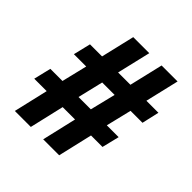

<svg xmlns="http://www.w3.org/2000/svg" viewBox="-206 -965 1130 1130"><g transform="rotate(45 359.0 -400.0)"><path d="M83.5 0 133.5 -215H30L56 -323H157L195.5 -482H93L119 -590H219.5L269 -800H402.5L353 -590H455.5L505 -800H638L588.5 -590H688.5L664 -482H564.5L526 -323H624.5L598 -215H502.5L452.5 0H319.5L369.5 -215H266.5L216.5 0ZM290.5 -323H393L432 -482H328.5Z"/></g></svg>

Font: Big Shoulders Text Thin ExtraBold
Style: Regular
Weight: 800
Version: Version 2.002